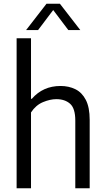

<svg xmlns="http://www.w3.org/2000/svg" viewBox="-20 -1014 568 1034"><path d="M69.5 0V-808H147V-482H151.5Q211.5 -551 306 -551Q350.5 -551 386 -533.5Q421.5 -516 442.2 -476Q463 -436 463 -368V0H385.5V-364.5Q385.5 -430.5 357.5 -455.2Q329.5 -480 283.5 -480Q250 -480 211.5 -464Q173 -448 147 -408.5V0ZM120.5 -852 230.5 -994H302.5L412.5 -852H348L266.5 -960L185 -852Z"/></svg>

Font: Encode Sans SmCnd
Style: Regular
Weight: 400
Width: 4
Designer: Multiple Designers
Foundry: Impallari Type
Version: Version 3.002; ttfautohint (v1.8.3) -l 8 -r 50 -G 200 -x 14 